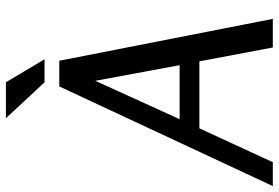

<svg xmlns="http://www.w3.org/2000/svg" viewBox="-173 -778 945 651"><g transform="rotate(-90 299.5 -452.5)"><path d="M419 -724 561 0H464L417 -249H190L75 0H-6L332 -724ZM351 -602 221 -316H404ZM346 -905 424 -774H346L224 -905Z"/></g></svg>

Font: Rosario
Style: Italic
Weight: 400
Italic angle: -8.05°
Designer: Hector Gatti
Foundry: Omnibus Type
Version: Version 1.201